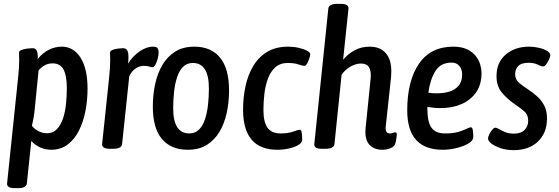

<svg xmlns="http://www.w3.org/2000/svg" viewBox="-20 -773 2911 1000"><path d="M57 207Q14 207 17 181L74 -366Q77 -393 78.5 -416.5Q80 -440 80 -460Q80 -472 79.5 -481Q79 -490 79 -499Q79 -508 92.5 -513Q106 -518 122.5 -520Q139 -522 149 -522Q166 -522 171.5 -509Q177 -496 177 -476Q177 -470 176 -465Q201 -497 234 -513.5Q267 -530 301 -530Q363 -530 399.5 -472.5Q436 -415 436 -311Q436 -252 425 -195Q414 -138 391 -92.5Q368 -47 332 -20Q296 7 247 7Q216 7 188.5 -5.5Q161 -18 143 -39L120 182Q118 207 74 207ZM225 -79Q256 -79 276.5 -100.5Q297 -122 308.5 -157Q320 -192 324 -233.5Q328 -275 328 -314Q328 -380 310.5 -411.5Q293 -443 254 -443Q232 -443 215 -434Q198 -425 181 -407L163 -226Q160 -188 155 -160.5Q150 -133 146 -118Q160 -100 181 -89.5Q202 -79 225 -79Z M553 2Q509 2 512 -24L548 -366Q551 -393 552.5 -416.5Q554 -440 554 -460Q554 -472 553.5 -481Q553 -490 553 -499Q553 -508 566 -513Q579 -518 595.5 -520Q612 -522 621 -522Q639 -522 645.5 -505Q652 -488 647 -442Q671 -480 706.5 -505Q742 -530 778 -530Q795 -530 800.5 -522Q806 -514 806 -499Q806 -485 801.5 -467.5Q797 -450 789.5 -436.5Q782 -423 774 -423Q766 -423 756.5 -426.5Q747 -430 729 -430Q704 -430 683 -414Q662 -398 653 -374L616 -23Q614 2 569 2Z M958 7Q871 7 823.5 -49Q776 -105 776 -218Q776 -279 788 -335Q800 -391 826 -435Q852 -479 893 -504.5Q934 -530 992 -530Q1079 -530 1126 -473Q1173 -416 1173 -302Q1173 -241 1161 -185.5Q1149 -130 1123.5 -87Q1098 -44 1057.5 -18.5Q1017 7 958 7ZM966 -78Q997 -78 1017 -98.5Q1037 -119 1048 -153Q1059 -187 1063.5 -228.5Q1068 -270 1068 -313Q1068 -445 984 -445Q953 -445 933 -424.5Q913 -404 902 -370Q891 -336 886.5 -294Q882 -252 882 -209Q882 -78 966 -78Z M1425 7Q1246 7 1246 -202Q1246 -265 1258.5 -323.5Q1271 -382 1298.5 -428.5Q1326 -475 1371 -502.5Q1416 -530 1481 -530Q1509 -530 1535.5 -524Q1562 -518 1579 -509Q1596 -500 1596 -490Q1596 -485 1591.5 -470.5Q1587 -456 1580 -443Q1573 -430 1565 -430Q1556 -430 1534.5 -437.5Q1513 -445 1478 -445Q1439 -445 1414 -422.5Q1389 -400 1375.5 -363.5Q1362 -327 1357 -284Q1352 -241 1352 -200Q1352 -137 1373.5 -107.5Q1395 -78 1442 -78Q1481 -78 1506.5 -87.5Q1532 -97 1542 -97Q1550 -97 1552 -78.5Q1554 -60 1554 -46Q1554 -30 1534 -18Q1514 -6 1484.5 0.5Q1455 7 1425 7Z M1971 7Q1928 7 1903.5 -20Q1879 -47 1884 -104L1910 -360Q1911 -366 1911 -371.5Q1911 -377 1911 -382Q1911 -411 1899.5 -426.5Q1888 -442 1860 -442Q1833 -442 1805 -426Q1777 -410 1759 -383L1722 -23Q1720 2 1674 2H1658Q1634 2 1625 -4.5Q1616 -11 1617 -23L1690 -728Q1692 -753 1738 -753H1755Q1797 -753 1795 -728L1767 -462Q1792 -492 1827 -511Q1862 -530 1905 -530Q1959 -530 1988.5 -497Q2018 -464 2018 -403Q2018 -396 2017.5 -388.5Q2017 -381 2017 -373L1989 -114Q1985 -78 2010 -78Q2020 -78 2027 -81Q2034 -84 2039 -84Q2049 -84 2046 -63Q2045 -53 2042.5 -40.5Q2040 -28 2037 -21Q2033 -9 2013 -1Q1993 7 1971 7Z M2286 7Q2101 7 2101 -198Q2101 -352 2162 -441Q2223 -530 2341 -530Q2384 -530 2413 -516Q2442 -502 2458.5 -480.5Q2475 -459 2481.5 -435.5Q2488 -412 2488 -393Q2488 -333 2460 -292.5Q2432 -252 2384 -231Q2336 -210 2275 -210Q2253 -210 2236.5 -212Q2220 -214 2206 -216Q2206 -210 2206 -204Q2206 -137 2227.5 -107.5Q2249 -78 2298 -78Q2340 -78 2367 -86Q2394 -94 2409.5 -102Q2425 -110 2433 -110Q2441 -110 2443 -91.5Q2445 -73 2445 -59Q2445 -41 2420 -26Q2395 -11 2358 -2Q2321 7 2286 7ZM2258 -287Q2291 -287 2320.5 -296Q2350 -305 2368.5 -326.5Q2387 -348 2387 -385Q2387 -412 2372.5 -429.5Q2358 -447 2332 -447Q2275 -447 2247.5 -402.5Q2220 -358 2211 -290Q2223 -288 2234.5 -287.5Q2246 -287 2258 -287Z M2656 9Q2617 9 2586.5 -1.5Q2556 -12 2538.5 -26Q2521 -40 2522 -52Q2522 -61 2528.5 -74Q2535 -87 2544 -97.5Q2553 -108 2560 -108Q2567 -108 2579.5 -100.5Q2592 -93 2611 -85Q2630 -77 2656 -77Q2694 -77 2712.5 -96.5Q2731 -116 2731 -144Q2731 -176 2709 -194.5Q2687 -213 2659 -232Q2620 -259 2593 -292Q2566 -325 2566 -376Q2566 -448 2614 -489Q2662 -530 2736 -530Q2761 -530 2787 -524Q2813 -518 2830 -507.5Q2847 -497 2846 -483Q2845 -475 2839 -462Q2833 -449 2825 -438Q2817 -427 2808 -427Q2799 -427 2780.5 -436.5Q2762 -446 2733 -446Q2696 -446 2679.5 -429.5Q2663 -413 2663 -388Q2663 -359 2683 -342Q2703 -325 2728 -309Q2754 -292 2777 -271.5Q2800 -251 2814.5 -223.5Q2829 -196 2829 -157Q2829 -81 2782 -36Q2735 9 2656 9Z"/></svg>

Font: Asap Condensed Condensed Medium
Style: Italic
Weight: 500
Width: 3
Italic angle: -6°
Designer: Pablo Cosgaya
Foundry: Omnibus-Type
Version: Version 3.001; ttfautohint (v1.8.4.7-5d5b)